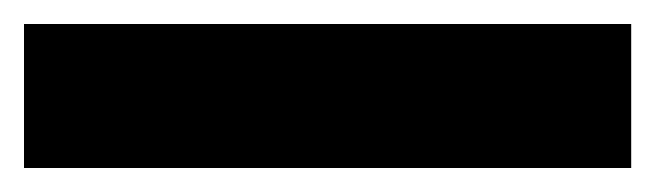

<svg xmlns="http://www.w3.org/2000/svg" viewBox="-23 -900 546 160"><path d="M503 -760V-880H-3V-760Z"/></svg>

Font: Noto Sans Gurmukhi Black
Style: Regular
Weight: 900
Designer: Jelle Bosma - Monotype Design Team
Foundry: Monotype Imaging Inc.
Version: Version 2.004